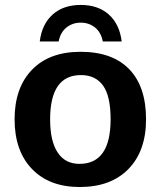

<svg xmlns="http://www.w3.org/2000/svg" viewBox="-20 -748 651 778"><path d="M571.8 -264.6Q571.8 -136.2 500.5 -63.2Q429.2 9.8 303.2 9.8Q179.7 9.8 109.4 -63.5Q39.1 -136.7 39.1 -264.6Q39.1 -392.1 109.4 -465.1Q179.7 -538.1 306.2 -538.1Q435.5 -538.1 503.7 -467.5Q571.8 -397 571.8 -264.6ZM428.2 -264.6Q428.2 -358.9 397.5 -401.4Q366.7 -443.8 308.1 -443.8Q183.1 -443.8 183.1 -264.6Q183.1 -176.3 213.6 -130.1Q244.1 -84 301.8 -84Q428.2 -84 428.2 -264.6ZM307.1 -656.2Q273.9 -656.2 249.3 -636.5Q224.6 -616.7 217.8 -580.1H141.1Q149.9 -650.4 193.4 -689.2Q236.8 -728 307.1 -728Q377.4 -728 420.9 -689.2Q464.4 -650.4 473.1 -580.1H396.5Q389.6 -616.7 365.2 -636.5Q340.8 -656.2 307.1 -656.2Z"/></svg>

Font: Liberation Sans
Style: Bold
Weight: 700
Designer: Steve Matteson
Foundry: Ascender Corporation
Version: Version 2.1.5